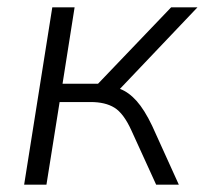

<svg xmlns="http://www.w3.org/2000/svg" viewBox="-20 -505 560 525"><path d="M46 0 123 -485H184L151 -276H248L448 -485H520L308 -262Q332 -253 353.5 -229Q375 -205 396 -161L469 0H407L339 -149Q318 -195 293 -210.5Q268 -226 228 -226H143L107 0Z"/></svg>

Font: Nunito Sans Light
Style: Italic
Weight: 300
Italic angle: -9°
Designer: Vernon Adams
Foundry: Vernon Adams
Version: Version 3.006; ttfautohint (v1.8.3)